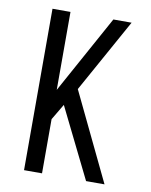

<svg xmlns="http://www.w3.org/2000/svg" viewBox="-80 -760 645 820"><g transform="rotate(10 242.0 -350.0)"><path d="M200 -304 159 -235V0H81V-700H159V-362L345 -700H424L247 -381L430 0H350Z"/></g></svg>

Font: Bebas Neue Regular
Style: Regular
Weight: 400
Designer: Ryoichi Tsunekawa & LGV (GE)
Foundry: Free Software Foundation, Inc.
Version: Version 1.003 August 13, 2016